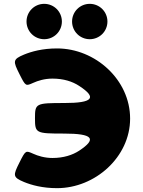

<svg xmlns="http://www.w3.org/2000/svg" viewBox="-20 -980 744 999"><path d="M210 -960C261 -960 302 -919 302 -868C302 -817 261 -776 210 -776C159 -776 118 -817 118 -868C118 -919 159 -960 210 -960ZM447 -960C498 -960 539 -919 539 -868C539 -817 498 -776 447 -776C396 -776 355 -817 355 -868C355 -919 396 -960 447 -960ZM253 -158C212 -158 177 -169 153 -180C114 -197 114 -200 81 -134C48 -68 45 -58 105 -33C144 -17 201 -1 277 -1C475 -1 657 -163 657 -363C657 -565 476 -728 277 -728C201 -728 144 -712 105 -696C45 -671 48 -661 81 -595C114 -529 114 -532 153 -549C177 -560 212 -571 253 -571C311 -571 357 -556 392 -533C487 -471 463 -444 315 -444C166 -444 162 -442 162 -365C162 -287 166 -285 314 -285C463 -285 486 -258 392 -196C357 -173 310 -158 253 -158Z"/></svg>

Font: Hussar Print
Style: Bold
Weight: 700
Foundry: Cannot Into Space Fonts
Version: Version 2.00